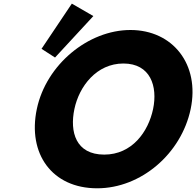

<svg xmlns="http://www.w3.org/2000/svg" viewBox="-20 -1002 1060 1037"><path d="M204.3 -738.3 277.2 -691.3 484.2 -915.2 368 -982.4ZM178.8 -413C128.1 -172 260.8 15 504.8 15C741.8 15 959.1 -172 1009.8 -413C1060.4 -654 913.5 -840 684.5 -840C457.5 -840 229.4 -654 178.8 -413ZM381.8 -413C407.6 -536 501.5 -659 646.5 -659C792.5 -659 832.6 -536 806.8 -413C780.9 -290 693 -167 543 -167C389 -167 355.9 -290 381.8 -413Z"/></svg>

Font: Hussar
Style: BdOblTwo
Weight: 700
Foundry: Cannot Into Space Fonts
Version: Version 2.00